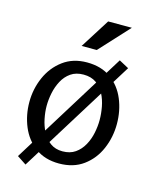

<svg xmlns="http://www.w3.org/2000/svg" viewBox="-118 -813 773 955"><g transform="rotate(15 268.5 -336.0)"><path d="M265 13Q192 13 142.5 -23.5Q93 -60 68.5 -119Q44 -178 44 -245Q44 -312 70.5 -372.5Q97 -433 148 -471Q199 -509 271 -509Q345 -509 394.5 -473Q444 -437 468.5 -378Q493 -319 493 -251Q493 -183 467 -122.5Q441 -62 390 -24.5Q339 13 265 13ZM266 -50Q305 -50 331.5 -68.5Q358 -87 374.5 -117Q391 -147 398 -181.5Q405 -216 405 -248Q405 -281 398.5 -315.5Q392 -350 377 -379.5Q362 -409 335.5 -427.5Q309 -446 270 -446Q231 -446 204.5 -427.5Q178 -409 162 -379Q146 -349 139 -314.5Q132 -280 132 -248Q132 -217 139 -182.5Q146 -148 161.5 -118Q177 -88 203 -69Q229 -50 266 -50ZM106 61 59 30 425 -561 475 -534ZM319 -733H441L301 -581H223Z"/></g></svg>

Font: Rosario Light
Style: Regular
Weight: 300
Designer: Hector Gatti
Foundry: Omnibus Type
Version: Version 1.101; ttfautohint (v1.8.1.43-b0c9)